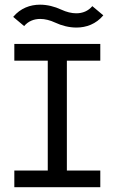

<svg xmlns="http://www.w3.org/2000/svg" viewBox="-20 -784 480 804"><path d="M366.6 -758.3C349.6 -738 326.1 -728.3 299.4 -728.3C279.7 -728.3 258.3 -733.6 236.5 -743.7C209 -756.5 178.2 -764.4 147.7 -764.4C106.5 -764.4 65.9 -749.9 35.2 -713.3L81.1 -674.8C98.1 -695 121.7 -704.7 148.4 -704.7C168 -704.7 189.4 -699.5 211.2 -689.3C238.6 -676.5 269.5 -668.6 300 -668.6C341.2 -668.6 381.9 -683.1 412.6 -719.7ZM40 0H400V-70H260V-530H400V-600H40V-530H180V-70H40Z"/></svg>

Font: KetosagCBd
Style: Regular
Weight: 500
Designer: gluk
Foundry: gluk
Version: Version 00.0024